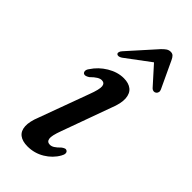

<svg xmlns="http://www.w3.org/2000/svg" viewBox="-223 -734 793 793"><g transform="rotate(45 173.0 -337.5)"><path d="M181.1 -60.6Q164.6 -60.6 161.7 -76.3Q158.8 -91.9 174.3 -133.4L251.5 -346.5Q269 -389.6 267 -417.1Q265 -444.7 248.1 -458Q231.1 -471.3 202.9 -471.3Q166.7 -471.3 131.3 -450.1Q96 -428.8 74.6 -395.7Q67.7 -386.8 67.9 -378.8Q68.2 -370.9 74.1 -367.3Q79.2 -364.9 85.2 -366.8Q91.3 -368.7 98.5 -373.3Q113.5 -388.3 124.3 -394.7Q135.1 -401.2 143.8 -401.2Q160.8 -401.2 162.9 -384.4Q165 -367.6 147.9 -322.9L69 -107.9Q53.2 -68.9 54.7 -42.8Q56.2 -16.7 73.1 -3.6Q90.1 9.6 120.5 9.6Q160.8 9.6 194.5 -10.8Q228.2 -31.2 246.2 -63.3Q252.4 -73.6 252.3 -81.3Q252.1 -89 246.6 -92.4Q241.3 -95.7 235.9 -93.7Q230.4 -91.7 223.9 -87.1Q209.1 -72.2 199.6 -66.4Q190.1 -60.6 181.1 -60.6ZM265.4 -621.2H230.4L316.4 -525.5Q321.8 -520.3 328 -519.8Q334.2 -519.3 339.3 -523Q343.8 -526.5 345.5 -532.7Q347.3 -538.9 343.8 -546.4L288.9 -663.6Q284 -674.2 278.2 -679.8Q272.5 -685.4 262.5 -685.4Q252.4 -685.4 243.9 -679.8Q235.5 -674.2 225.4 -663.6L120.4 -546.4Q113.3 -538.9 111.8 -532.7Q110.3 -526.5 112.9 -523Q116.6 -519.3 122.9 -519.8Q129.1 -520.3 137.1 -525.5Z"/></g></svg>

Font: Fraunces Wonky
Style: Italic
Weight: 900
Italic angle: -16°
Version: Version 1.000;[b76b70a41]